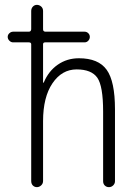

<svg xmlns="http://www.w3.org/2000/svg" viewBox="-20 -770 540 790"><path d="M34.2 -595.7Q25.4 -595.7 18.6 -602.5Q11.7 -609.4 11.7 -618.2Q11.7 -627 18.6 -633.3Q25.4 -639.6 34.2 -639.6H98.6Q107.4 -639.6 108.4 -649.4V-724.6Q108.4 -735.4 115.2 -742.7Q122.1 -750 131.8 -750Q141.6 -750 149.4 -743.2Q157.2 -736.3 157.2 -724.6V-649.4Q157.2 -640.6 166 -639.6H328.1Q336.9 -639.6 343.3 -633.3Q349.6 -627 349.6 -618.2Q349.6 -609.4 343.3 -602.5Q336.9 -595.7 328.1 -595.7H166Q157.2 -595.7 157.2 -587.9V-430.7Q157.2 -429.7 158.2 -429.7Q160.2 -429.7 160.2 -430.7Q179.7 -477.5 217.8 -503.9Q255.9 -530.3 304.7 -530.3Q384.8 -530.3 418.9 -482.9Q453.1 -435.5 453.1 -320.3V-24.4Q453.1 -14.6 445.8 -7.3Q438.5 0 428.2 0Q418 0 411.1 -6.8Q404.3 -13.7 404.3 -24.4V-310.5Q404.3 -416 380.4 -450.2Q356.4 -484.4 295.4 -484.4Q234.4 -484.4 195.8 -427.2Q157.2 -370.1 157.2 -271.5V-25.4Q157.2 -14.6 149.4 -7.3Q141.6 0 131.8 0Q122.1 0 115.2 -6.8Q108.4 -13.7 108.4 -25.4V-587.9Q108.4 -595.7 98.6 -595.7Z"/></svg>

Font: Rounded-X Mgen+ 1m light
Style: Regular
Weight: 200
Designer: [Source Han Sans]
Ryoko NISHIZUKA  (kana & ideographs); Paul D. Hunt (Latin, Greek & Cyrillic); Wenlong ZHANG  (bopomofo
Version: Version 1.059.20150602